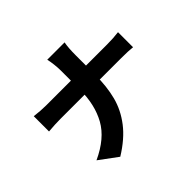

<svg xmlns="http://www.w3.org/2000/svg" viewBox="-185 -1052 1370 1370"><g transform="rotate(-45 500.0 -367.0)"><path d="M437 -796H612Q603 -751 603 -673V-479Q603 -359 578.5 -265Q554 -171 491 -89Q428 -7 316 62L178 -40Q330 -110 390.5 -219Q451 -328 451 -479V-674Q451 -702 447 -736.5Q443 -771 437 -796ZM201 -571H447H566H677H766H817Q879 -571 933 -578V-426Q895 -431 816 -431H566H448H339H252H204Q154 -431 84 -425V-579Q150 -571 201 -571Z"/></g></svg>

Font: Merged Yaku Han JP ExtraBold
Style: Regular
Weight: 800
Designer: Ryoko NISHIZUKA 西塚涼子 (kana, bopomofo & ideographs); Paul D. Hunt (Latin, Greek & Cyrillic); Sandoll Communications 산돌커뮤니
Foundry: Adobe
Version: Version 2.004